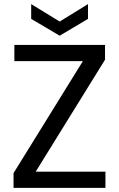

<svg xmlns="http://www.w3.org/2000/svg" viewBox="-20 -916 581 936"><path d="M154 -79H494V0H46V-72L384 -618H50V-697H492V-625ZM409 -824 271 -742 132 -824V-896L271 -811L409 -896Z"/></svg>

Font: A Bank Premium Regular
Style: Regular
Weight: 400
Designer: Ninad Kale (Devanagari), Jonny Pinhorn (Latin), Htun Naung (Myanmar)
Foundry: Indian Type Foundry
Version: 4.004